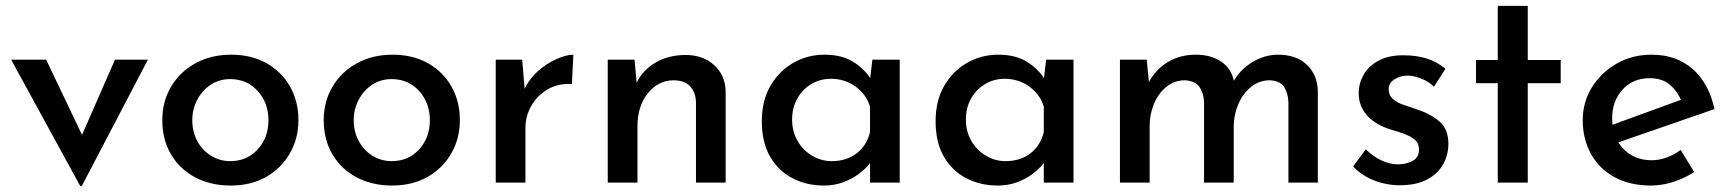

<svg xmlns="http://www.w3.org/2000/svg" viewBox="-20 -621 5885 653"><path d="M253 12 18 -418H137L292 -93L230 -96L371 -418H483L258 12Z M532 -213Q532 -276 562 -326.5Q592 -377 645 -406Q698 -435 766 -435Q835 -435 886.5 -406Q938 -377 966.5 -326.5Q995 -276 995 -213Q995 -150 966 -99.5Q937 -49 885.5 -19.5Q834 10 764 10Q698 10 645.5 -17Q593 -44 562.5 -94.5Q532 -145 532 -213ZM634 -212Q634 -173 651 -141.5Q668 -110 697.5 -91.5Q727 -73 763 -73Q820 -73 856.5 -113Q893 -153 893 -212Q893 -271 856.5 -311.5Q820 -352 763 -352Q726 -352 697 -333Q668 -314 651 -282Q634 -250 634 -212Z M1081 -213Q1081 -276 1111 -326.5Q1141 -377 1194 -406Q1247 -435 1315 -435Q1384 -435 1435.5 -406Q1487 -377 1515.5 -326.5Q1544 -276 1544 -213Q1544 -150 1515 -99.5Q1486 -49 1434.5 -19.5Q1383 10 1313 10Q1247 10 1194.5 -17Q1142 -44 1111.5 -94.5Q1081 -145 1081 -213ZM1183 -212Q1183 -173 1200 -141.5Q1217 -110 1246.5 -91.5Q1276 -73 1312 -73Q1369 -73 1405.5 -113Q1442 -153 1442 -212Q1442 -271 1405.5 -311.5Q1369 -352 1312 -352Q1275 -352 1246 -333Q1217 -314 1200 -282Q1183 -250 1183 -212Z M1756 -418 1766 -298 1762 -314Q1779 -352 1809.5 -379Q1840 -406 1873.5 -420.5Q1907 -435 1930 -435L1925 -335Q1878 -338 1842.5 -317Q1807 -296 1787 -261Q1767 -226 1767 -186V0H1666V-418Z M2138 -418 2147 -321 2143 -335Q2163 -380 2207.5 -407Q2252 -434 2312 -434Q2371 -434 2409 -399.5Q2447 -365 2448 -309V0H2347V-274Q2346 -306 2328 -326.5Q2310 -347 2272 -348Q2219 -348 2183.5 -304Q2148 -260 2148 -191V0H2047V-418Z M2782 10Q2723 10 2675 -15Q2627 -40 2599 -88.5Q2571 -137 2571 -209Q2571 -279 2600.5 -329.5Q2630 -380 2678.5 -407.5Q2727 -435 2784 -435Q2844 -435 2883 -410Q2922 -385 2943 -350L2937 -334L2947 -418H3040V0H2939V-106L2949 -81Q2945 -73 2932 -58Q2919 -43 2898 -27.5Q2877 -12 2847.5 -1Q2818 10 2782 10ZM2809 -73Q2859 -73 2893.5 -99.5Q2928 -126 2939 -172V-258Q2927 -299 2890.5 -326Q2854 -353 2806 -353Q2770 -353 2740 -335.5Q2710 -318 2692 -286.5Q2674 -255 2674 -214Q2674 -174 2692.5 -142Q2711 -110 2742 -91.5Q2773 -73 2809 -73Z M3373 10Q3314 10 3266 -15Q3218 -40 3190 -88.5Q3162 -137 3162 -209Q3162 -279 3191.5 -329.5Q3221 -380 3269.5 -407.5Q3318 -435 3375 -435Q3435 -435 3474 -410Q3513 -385 3534 -350L3528 -334L3538 -418H3631V0H3530V-106L3540 -81Q3536 -73 3523 -58Q3510 -43 3489 -27.5Q3468 -12 3438.5 -1Q3409 10 3373 10ZM3400 -73Q3450 -73 3484.5 -99.5Q3519 -126 3530 -172V-258Q3518 -299 3481.5 -326Q3445 -353 3397 -353Q3361 -353 3331 -335.5Q3301 -318 3283 -286.5Q3265 -255 3265 -214Q3265 -174 3283.5 -142Q3302 -110 3333 -91.5Q3364 -73 3400 -73Z M3880 -418 3889 -327 3884 -335Q3907 -382 3949.5 -408.5Q3992 -435 4047 -435Q4099 -435 4134 -411Q4169 -387 4177 -343L4172 -339Q4197 -384 4239 -409.5Q4281 -435 4327 -435Q4389 -435 4425 -400.5Q4461 -366 4462 -310V0H4362V-272Q4361 -304 4347.5 -325Q4334 -346 4299 -348Q4263 -348 4235.5 -326Q4208 -304 4192.5 -269Q4177 -234 4176 -194V0H4075V-272Q4074 -304 4059.5 -325Q4045 -346 4010 -348Q3975 -348 3947.5 -326Q3920 -304 3905 -268.5Q3890 -233 3890 -193V0H3789V-418Z M4741 9Q4695 9 4653 -7.5Q4611 -24 4582 -55L4625 -113Q4651 -88 4679.5 -75Q4708 -62 4733 -62Q4762 -62 4784 -73.5Q4806 -85 4806 -112Q4806 -134 4791.5 -146Q4777 -158 4755 -166Q4733 -174 4708 -181Q4656 -198 4628.5 -229.5Q4601 -261 4601 -304Q4601 -337 4617.5 -366.5Q4634 -396 4668 -414.5Q4702 -433 4752 -433Q4796 -433 4831 -422.5Q4866 -412 4896 -387L4857 -326Q4839 -344 4814.5 -353.5Q4790 -363 4770 -364Q4743 -364 4723 -351.5Q4703 -339 4703 -318Q4703 -297 4717 -284.5Q4731 -272 4753.5 -264.5Q4776 -257 4799 -249Q4845 -234 4875.5 -208Q4906 -182 4906 -132Q4906 -94 4888 -62Q4870 -30 4833.5 -10.5Q4797 9 4741 9Z M5074 -601H5176V-417H5288V-338H5176V0H5074V-338H5000V-417H5074Z M5595 10Q5523 10 5471 -18.5Q5419 -47 5391 -97.5Q5363 -148 5363 -212Q5363 -274 5394.5 -324.5Q5426 -375 5479 -405Q5532 -435 5597 -435Q5681 -435 5736.5 -386.5Q5792 -338 5811 -250L5470 -132L5446 -190L5720 -290L5699 -276Q5687 -308 5661 -331.5Q5635 -355 5590 -355Q5534 -355 5498.5 -316.5Q5463 -278 5463 -218Q5463 -154 5501 -115Q5539 -76 5597 -76Q5624 -76 5649 -85.5Q5674 -95 5696 -111L5742 -36Q5710 -15 5671.5 -2.5Q5633 10 5595 10Z"/></svg>

Font: Reem Kufi Fun
Style: Regular
Weight: 400
Designer: Khaled Hosny
Version: Version 1.005